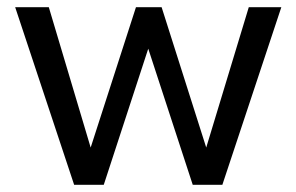

<svg xmlns="http://www.w3.org/2000/svg" viewBox="-20 -511 820 531"><path d="M185 0 22 -491H115L237 -82H224L356 -491H427L557 -82H544L668 -491H758L595 0H513L379 -410H401L267 0Z"/></svg>

Font: Nunito Sans 10pt SemiCondensed Medium
Style: Regular
Weight: 500
Width: 4
Designer: Vernon Adams
Foundry: Vernon Adams
Version: Version 3.101;gftools[0.9.27]